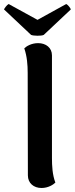

<svg xmlns="http://www.w3.org/2000/svg" viewBox="-51 -923 373 957"><path d="M167 -749 302 -876C301 -882 288 -899 279 -903L136 -824L-8 -903C-16 -899 -29 -882 -31 -876L104 -749C116 -744 155 -743 167 -749ZM156 14C190 14 215 -3 225 -13C210 -52 208 -97 208 -136V-647C208 -685 178 -708 139 -708C105 -708 80 -692 70 -682C84 -642 87 -598 87 -560L88 -49C88 -10 117 14 156 14Z"/></svg>

Font: Arima Koshi ExtraBold
Style: Regular
Weight: 800
Designer: Joana Correia and Natanael Gama
Foundry: NDISCOVER
Version: Version 1.019;PS 001.019;hotconv 1.0.88;makeotf.lib2.5.64775